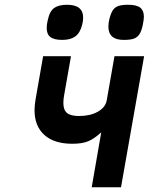

<svg xmlns="http://www.w3.org/2000/svg" viewBox="-20 -786 640 806"><path d="M405 -230.5Q375.5 -203.5 350.2 -193Q325 -182.5 283.5 -182.5Q207.5 -182.5 166.2 -219.5Q125 -256.5 125 -323.5Q125 -342 129 -367L161 -550H278L249.5 -388Q246 -370 246 -354Q246 -324.5 261.2 -311.8Q276.5 -299 311.5 -299Q358.5 -299 390.5 -317Q422.5 -335 428 -364.5L460.5 -550H585L488 0H365ZM176 -668.5Q176 -683 180.5 -701.5Q188.5 -739.5 207.8 -752.8Q227 -766 261 -766Q329 -766 329 -712.5Q329 -697 325 -682.5Q316.5 -648 296.2 -633.2Q276 -618.5 241.5 -618.5Q207 -618.5 191.5 -630.5Q176 -642.5 176 -668.5ZM435 -674.5Q435 -689.5 439.5 -707.5Q445.5 -731 454 -743.5Q462.5 -756 477.2 -761Q492 -766 518.5 -766Q553.5 -766 568.8 -753.8Q584 -741.5 584 -716Q584 -703 579 -679.5Q573.5 -653.5 564 -640.5Q554.5 -627.5 539.8 -623Q525 -618.5 499 -618.5Q435 -618.5 435 -674.5Z"/></svg>

Font: JuliaMono ExtraBold
Style: Italic
Weight: 800
Italic angle: -9°
Monospace: yes
Designer: cormullion
Foundry: corm
Version: Version 0.057; ttfautohint (v1.8.4)